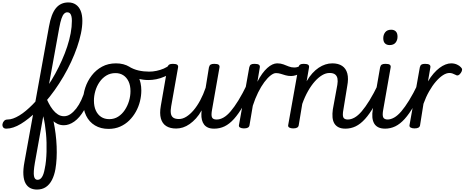

<svg xmlns="http://www.w3.org/2000/svg" viewBox="-175 -1039 3813 1576"><path d="M-123 17Q-142 17 -149.5 5.5Q-157 -6 -154.5 -20.5Q-152 -35 -141.5 -46.5Q-131 -58 -113 -58Q-91 -58 -67 -66.5Q-43 -75 -16.5 -91Q10 -107 37 -129.5Q64 -152 92 -180Q120 -208 147 -241Q182 -282 215.5 -331Q249 -380 278.5 -434Q308 -488 333 -544Q358 -600 376.5 -656Q395 -712 405 -765.5Q415 -819 415 -868Q415 -889 428 -898.5Q441 -908 458 -907.5Q475 -907 488 -897Q501 -887 501 -868Q501 -820 489.5 -765Q478 -710 457.5 -651Q437 -592 409 -531.5Q381 -471 346.5 -412Q312 -353 273.5 -299Q235 -245 194 -198Q161 -160 128 -127.5Q95 -95 62 -68.5Q29 -42 -3 -22.5Q-35 -3 -65.5 7Q-96 17 -123 17ZM128 517Q98 517 74 505Q50 493 35 466.5Q20 440 17 396Q14 352 26 289L227 -821Q245 -924 283.5 -971.5Q322 -1019 386 -1019Q422 -1019 448 -1001Q474 -983 487.5 -949.5Q501 -916 501 -868Q501 -849 488 -840Q475 -831 458 -831Q441 -831 428 -840Q415 -849 415 -868Q415 -891 411 -906.5Q407 -922 399 -930Q391 -938 377 -938Q363 -938 351 -926Q339 -914 329.5 -886Q320 -858 311 -809L206 -230Q225 -189 239.5 -141Q254 -93 264.5 -42.5Q275 8 281.5 60Q288 112 290 163Q292 214 289.5 261Q287 308 280 349Q271 400 251.5 438Q232 476 201.5 496.5Q171 517 128 517ZM133 437Q144 437 153 431.5Q162 426 169.5 414.5Q177 403 182.5 386Q188 369 192 347Q199 315 202.5 279.5Q206 244 207 206.5Q208 169 207 131Q206 93 202.5 55.5Q199 18 193.5 -17.5Q188 -53 180 -85L111 299Q98 376 104 406.5Q110 437 133 437Z M349 -11Q320 -11 296 -22.5Q272 -34 252 -54.5Q232 -75 216 -102Q200 -129 186.5 -160Q173 -191 162 -223Q158 -237 165.5 -248Q173 -259 183 -261.5Q193 -264 196 -254Q209 -223 224.5 -192.5Q240 -162 259 -138Q278 -114 300.5 -99.5Q323 -85 351 -85Q378 -85 403 -102Q428 -119 451 -148.5Q474 -178 492.5 -218Q511 -258 524 -304Q529 -319 542 -319Q555 -319 566 -310Q577 -301 573 -288Q551 -195 514.5 -133.5Q478 -72 435 -41.5Q392 -11 349 -11Z M716 19Q652 19 604.5 -9.5Q557 -38 532 -89.5Q507 -141 507 -209Q507 -265 525 -319.5Q543 -374 578 -419.5Q613 -465 663 -492Q713 -519 777 -519Q841 -519 888 -490.5Q935 -462 960 -411.5Q985 -361 985 -296Q985 -253 974 -208Q963 -163 940.5 -122.5Q918 -82 885.5 -50Q853 -18 810.5 0.5Q768 19 716 19ZM722 -61Q763 -61 795 -81.5Q827 -102 849.5 -136Q872 -170 884 -210Q896 -250 896 -291Q896 -337 880.5 -370Q865 -403 837.5 -421Q810 -439 773 -439Q731 -439 698 -419Q665 -399 642 -365.5Q619 -332 607.5 -292Q596 -252 596 -213Q596 -166 611.5 -132Q627 -98 655 -79.5Q683 -61 722 -61Z M1042 -382Q1001 -382 956 -394Q911 -406 857 -437Q845 -444 843.5 -455.5Q842 -467 847 -478Q852 -489 861.5 -494.5Q871 -500 881 -494Q920 -470 962 -460.5Q1004 -451 1050 -451Q1079 -451 1110 -457.5Q1141 -464 1169 -476Q1197 -488 1216 -505Q1225 -513 1234 -509Q1243 -505 1249.5 -495Q1256 -485 1256 -473.5Q1256 -462 1246 -455Q1211 -426 1176 -410.5Q1141 -395 1107.5 -388.5Q1074 -382 1042 -382Z M1271 16Q1221 16 1189 -4.5Q1157 -25 1145.5 -66.5Q1134 -108 1145 -170L1200 -486Q1204 -503 1214 -509Q1224 -515 1244 -515Q1271 -515 1280.5 -507Q1290 -499 1286 -482L1230 -166Q1224 -132 1227.5 -108.5Q1231 -85 1247 -73.5Q1263 -62 1294 -62Q1324 -62 1354.5 -81Q1385 -100 1414 -134Q1443 -168 1468.5 -215.5Q1494 -263 1513 -319L1540 -486Q1544 -503 1554 -509Q1564 -515 1584 -515Q1611 -515 1620.5 -507Q1630 -499 1626 -482L1566 -141Q1557 -94 1565 -76Q1573 -58 1602 -58Q1616 -58 1622.5 -46.5Q1629 -35 1627 -20.5Q1625 -6 1614 5.5Q1603 17 1582 17Q1552 17 1532 8Q1512 -1 1500 -17Q1488 -33 1482.5 -55Q1477 -77 1478 -104L1480 -133Q1459 -95 1434 -67.5Q1409 -40 1382 -21Q1355 -2 1327 7Q1299 16 1271 16Z M1584 17Q1570 17 1563.5 5.5Q1557 -6 1559 -20.5Q1561 -35 1572 -46.5Q1583 -58 1604 -58Q1631 -58 1659.5 -74Q1688 -90 1718 -125Q1748 -160 1782 -215Q1816 -270 1854 -349Q1861 -362 1874 -361.5Q1887 -361 1895.5 -351.5Q1904 -342 1899 -330Q1859 -236 1821 -170Q1783 -104 1745.5 -62.5Q1708 -21 1668.5 -2Q1629 17 1584 17Z M1827 15Q1808 15 1795.5 8Q1783 1 1787 -15L1871 -486Q1875 -503 1884.5 -509Q1894 -515 1914 -515Q1941 -515 1951 -507Q1961 -499 1957 -482L1938 -368Q1957 -406 1977.5 -434Q1998 -462 2019 -481Q2040 -500 2060.5 -509.5Q2081 -519 2100 -519Q2119 -519 2127 -507Q2135 -495 2133.5 -479Q2132 -463 2121 -451Q2110 -439 2090 -439Q2071 -439 2046 -419.5Q2021 -400 1994.5 -364.5Q1968 -329 1943.5 -279.5Q1919 -230 1900 -171L1873 -11Q1871 2 1860 8.5Q1849 15 1827 15Z M2215 -415Q2190 -415 2169 -421Q2148 -427 2129.5 -433Q2111 -439 2091 -439Q2072 -439 2064.5 -451Q2057 -463 2058.5 -479Q2060 -495 2071 -507Q2082 -519 2101 -519Q2129 -519 2151.5 -510.5Q2174 -502 2195 -493.5Q2216 -485 2240 -485Q2254 -485 2264.5 -488Q2275 -491 2284 -497Q2297 -506 2307 -499Q2317 -492 2319 -478.5Q2321 -465 2307 -454Q2278 -429 2255.5 -422Q2233 -415 2215 -415Z M2660 17Q2626 17 2603.5 5.5Q2581 -6 2569 -26.5Q2557 -47 2554.5 -76Q2552 -105 2557 -141L2594 -343Q2599 -373 2595 -394.5Q2591 -416 2575.5 -428Q2560 -440 2530 -440Q2500 -440 2469.5 -422Q2439 -404 2409.5 -371Q2380 -338 2353.5 -291.5Q2327 -245 2306 -186L2277 -11Q2275 2 2264 8.5Q2253 15 2231 15Q2212 15 2199.5 8Q2187 1 2191 -15L2275 -486Q2279 -503 2288.5 -509Q2298 -515 2318 -515Q2345 -515 2355 -507Q2365 -499 2361 -482L2342 -372Q2364 -410 2389 -437.5Q2414 -465 2441 -483Q2468 -501 2496 -510Q2524 -519 2553 -519Q2602 -519 2633.5 -498Q2665 -477 2676 -435.5Q2687 -394 2675 -331L2644 -141Q2635 -94 2643 -76Q2651 -58 2680 -58Q2694 -58 2700.5 -46.5Q2707 -35 2705.5 -20.5Q2704 -6 2692.5 5.5Q2681 17 2660 17Z M2660 17Q2646 17 2639.5 5.5Q2633 -6 2635 -20.5Q2637 -35 2648 -46.5Q2659 -58 2680 -58Q2707 -58 2735.5 -74Q2764 -90 2794 -125Q2824 -160 2858 -215Q2892 -270 2930 -349Q2937 -362 2950 -361.5Q2963 -361 2971.5 -351.5Q2980 -342 2975 -330Q2935 -236 2897 -170Q2859 -104 2821.5 -62.5Q2784 -21 2744.5 -2Q2705 17 2660 17Z M2987 17Q2953 17 2930.5 6Q2908 -5 2896 -26Q2884 -47 2881.5 -76Q2879 -105 2885 -141L2945 -486Q2949 -503 2959 -509Q2969 -515 2989 -515Q3016 -515 3025.5 -507Q3035 -499 3031 -482L2971 -141Q2962 -94 2970.5 -76Q2979 -58 3008 -58Q3022 -58 3028.5 -46.5Q3035 -35 3033 -20.5Q3031 -6 3019.5 5.5Q3008 17 2987 17ZM3023 -669Q2999 -669 2985 -683Q2971 -697 2971 -725Q2971 -754 2987 -774.5Q3003 -795 3036 -795Q3060 -795 3074 -781Q3088 -767 3088 -738Q3088 -709 3072 -689Q3056 -669 3023 -669Z M2985 17Q2971 17 2964.5 5.5Q2958 -6 2960 -20.5Q2962 -35 2973 -46.5Q2984 -58 3005 -58Q3032 -58 3060.5 -74Q3089 -90 3119 -125Q3149 -160 3183 -215Q3217 -270 3255 -349Q3262 -362 3275 -361.5Q3288 -361 3296.5 -351.5Q3305 -342 3300 -330Q3260 -236 3222 -170Q3184 -104 3146.5 -62.5Q3109 -21 3069.5 -2Q3030 17 2985 17Z M3227 15Q3208 15 3195.5 8Q3183 1 3187 -15L3271 -486Q3275 -503 3284.5 -509Q3294 -515 3314 -515Q3341 -515 3351 -507Q3361 -499 3357 -482L3338 -371Q3360 -408 3384 -435.5Q3408 -463 3432.5 -481.5Q3457 -500 3481.5 -509.5Q3506 -519 3528 -519Q3554 -519 3575.5 -509.5Q3597 -500 3608 -487Q3618 -478 3618 -467Q3618 -456 3608 -441Q3598 -426 3587.5 -421.5Q3577 -417 3566 -424Q3552 -431 3540 -435.5Q3528 -440 3514 -440Q3489 -440 3460.5 -421.5Q3432 -403 3403 -369.5Q3374 -336 3347.5 -289.5Q3321 -243 3301 -187L3273 -11Q3271 2 3260 8.5Q3249 15 3227 15Z"/></svg>

Font: Playwrite ZA
Style: Regular
Weight: 400
Designer: Veronika Burian, José Scaglione
Foundry: TypeTogether
Version: Version 1.002